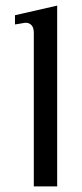

<svg xmlns="http://www.w3.org/2000/svg" viewBox="-20 -662 290 682"><path d="M33.2 -607.9 183.1 -642.1V0H100.1V-545.9Q100.1 -563 92.3 -572Q84.5 -581.1 71.8 -581.1Q69.8 -581.1 67.9 -580.8Q65.9 -580.6 63 -580.1Q60.1 -579.6 51.8 -578.1Q43.5 -576.7 33.2 -575.2Z"/></svg>

Font: Resagokr
Style: Regular
Weight: 500
Designer: gluk
Foundry: gluk
Version: Version 0.95